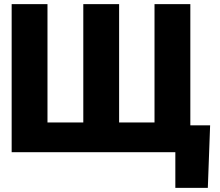

<svg xmlns="http://www.w3.org/2000/svg" viewBox="-20 -731 1055 922"><path d="M36 0H822V171H978L989 -129H894V-711H722V-143H552V-711H380V-143H208V-711H36Z"/></svg>

Font: Asimov Pro
Style: Ult
Weight: 900
Designer: Google
Version: Version 2.000980; 2014